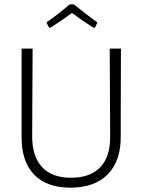

<svg xmlns="http://www.w3.org/2000/svg" viewBox="-20 -864 659 889"><path d="M207 -736 195 -760Q260 -806 303 -844H322Q378 -798 431 -760L420 -736H412Q362 -768 313 -804Q275 -775 214 -736ZM540 -639 539 -313V-236Q541 -121 480 -58Q419 5 306 5Q196 5 137.5 -56Q79 -117 80 -232V-639H131L129 -237Q128 -141 174 -91Q220 -41 309 -41Q398 -41 444.5 -90Q491 -139 490 -232L488 -639Z"/></svg>

Font: Alegreya Sans Light
Style: Regular
Weight: 300
Designer: Juan Pablo del Peral
Foundry: Huerta Tipografica
Version: Version 2.007